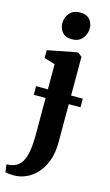

<svg xmlns="http://www.w3.org/2000/svg" viewBox="-176 -825 639 1118"><g transform="rotate(15 143.5 -266.0)"><path d="M38 242.5Q26.5 242.5 14.5 242Q2.5 241.5 -6.8 240.2Q-16 239 -19.5 237.5L-26 191.5Q-17.5 191.5 -2.2 189.2Q13 187 28.5 179.5Q52.5 168 67 142.5Q81.5 117 88 75.8Q94.5 34.5 94.5 -24.5L94 -444.5L28.5 -464.5V-511.5L200.5 -545H210.5L234 -526.5V-10Q234 52.5 216.8 99.5Q199.5 146.5 171 178Q142.5 209.5 107.8 225.5Q73 241.5 38 242.5ZM151.5 -610.5Q114.5 -610.5 95 -633.2Q75.5 -656 75.5 -686.5Q75.5 -723 97.8 -748.5Q120 -774 161 -774H162Q199 -774 218.5 -752.2Q238 -730.5 238 -699.5Q238 -663.5 215.8 -637Q193.5 -610.5 152.5 -610.5ZM304.5 -293V-241H23V-293Z"/></g></svg>

Font: Merriweather 72pt
Style: Bold
Weight: 700
Version: Version 2.100